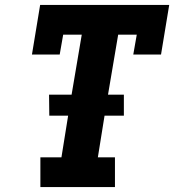

<svg xmlns="http://www.w3.org/2000/svg" viewBox="-20 -755 715 775"><path d="M143 0V-120H228L255 -288H179L178 -373H269L310 -615H235L221 -535H109L142 -735H663L630 -535H518L532 -615H457L416 -373H480V-288H402L375 -120H444V0Z"/></svg>

Font: Iosevka Etoile Heavy
Style: Italic
Weight: 900
Italic angle: -9°
Designer: Belleve Invis
Foundry: Belleve Invis
Version: Version 22.1.2; ttfautohint (v1.8.4)